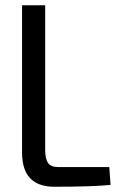

<svg xmlns="http://www.w3.org/2000/svg" viewBox="-20 -710 456 731"><path d="M152 -690V-140Q152 -105 163 -89.5Q174 -74 201 -74H396L401 -6Q331 1 187 1Q64 1 64 -129V-690Z"/></svg>

Font: exo2condensed_r
Style: Regular
Weight: 400
Width: 3
Designer: Natanael Gama
Version: Version 1.001;PS 001.001;hotconv 1.0.70;makeotf.lib2.5.58329